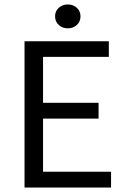

<svg xmlns="http://www.w3.org/2000/svg" viewBox="-20 -841 567 861"><path d="M90 0V-656H468V-586H173V-380H422V-309H173V-71H478V0ZM284 -714Q260 -714 243.5 -729Q227 -744 227 -768Q227 -791 243.5 -806Q260 -821 284 -821Q308 -821 324.5 -806Q341 -791 341 -768Q341 -744 324.5 -729Q308 -714 284 -714Z"/></svg>

Font: Pinyin1712
Style: Regular
Weight: 400
Version: Version 1